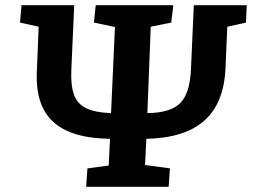

<svg xmlns="http://www.w3.org/2000/svg" viewBox="-20 -720 1001 740"><path d="M312 0 317 -71 399 -82 404 -185Q254 -187 185 -250.5Q116 -314 122 -444L129 -617L57 -633L63 -700H266L255 -453Q252 -392 265 -355.5Q278 -319 313 -302.5Q348 -286 408 -284L423 -616L342 -633L349 -700H648L640 -633L561 -617L548 -284Q637 -285 674.5 -322.5Q712 -360 716 -453L727 -700H931L928 -633L856 -617L849 -456Q843 -322 767.5 -255Q692 -188 544 -185L539 -84L635 -71L630 0Z"/></svg>

Font: Literata 7pt
Style: Bold Italic
Weight: 700
Italic angle: -2°
Designer: Latin by Veronika Burian and Jose Scaglione. Greek by Irene Vlachou. Cyrillic by Vera Evstafieva
Foundry: TypeTogether
Version: Version 3.002